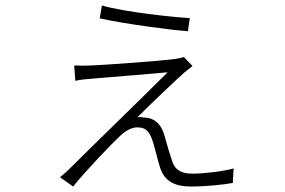

<svg xmlns="http://www.w3.org/2000/svg" viewBox="-20 -647 1040 701"><path d="M352 -627 344 -580C428 -561 598 -538 666 -533L673 -581C614 -584 434 -603 352 -627ZM683 -406 651 -439C644 -436 633 -434 621 -432C564 -424 362 -410 314 -408C292 -407 267 -407 251 -408L255 -352C272 -356 293 -358 318 -360C367 -364 539 -378 592 -383C504 -295 314 -111 228 -25C216 -14 208 -7 199 0L247 34C287 -17 391 -126 422 -154C441 -171 461 -182 482 -182C516 -182 527 -162 537 -133C544 -113 556 -61 564 -37C579 14 617 34 678 34C732 34 798 27 830 21L833 -32C798 -22 727 -13 683 -13C644 -13 620 -25 609 -57C602 -77 588 -124 581 -150C571 -187 550 -217 505 -218C497 -220 488 -220 482 -219C524 -262 634 -366 654 -383C660 -388 673 -398 683 -406Z"/></svg>

Font: Genne Gothic Light
Style: Regular
Weight: 300
Designer: Ryoko NISHIZUKA (kana & ideographs); Paul D. Hunt (Latin, Greek & Cyrillic); Wenlong ZHANG (bopomofo); Sandoll Communica
Foundry: Adobe Systems Incorporated
Version: Version 1.004;PS 1.004;hotconv 16.6.51;makeotf.lib2.5.65220